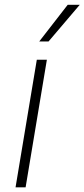

<svg xmlns="http://www.w3.org/2000/svg" viewBox="-20 -801 361 821"><path d="M46.5 0 137.4 -545.5H180.4L89.5 0ZM147.7 -623.6 269.5 -780.5H321L187.5 -623.6Z"/></svg>

Font: Inter UI Extra Light
Style: Italic
Weight: 200
Italic angle: -9.39999°
Designer: Rasmus Andersson
Foundry: rsms
Version: 3.2;8d6f07862